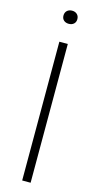

<svg xmlns="http://www.w3.org/2000/svg" viewBox="-139 -951 507 989"><g transform="rotate(15 115.0 -456.0)"><path d="M92.5 0V-740H137.5V0ZM115 -841.5Q98.5 -841.5 88.2 -850.8Q78 -860 78 -876Q78 -892 88.2 -901.8Q98.5 -911.5 115 -911.5Q131.5 -911.5 141.8 -901.8Q152 -892 152 -876Q152 -860 141.8 -850.8Q131.5 -841.5 115 -841.5Z"/></g></svg>

Font: Encode Sans SC Condensed Thin ExtraLight
Style: Regular
Weight: 250
Version: Version 3.002